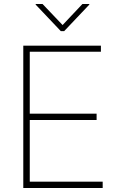

<svg xmlns="http://www.w3.org/2000/svg" viewBox="-20 -934 589 954"><path d="M95.7 -707H481.4V-676.8H127.9V-369.1H460V-337.9H127.9V-31.2H490.2V0H95.7ZM291 -809.6 389.6 -914.1H423.8V-911.1L298.8 -779.3H282.2L157.2 -911.1V-914.1H191.4Z"/></svg>

Font: Pretendard Thin
Style: Regular
Weight: 100
Designer: Base glyphs from Inter by Rasmus Andersson; Hangeul glyphs from Noto Sans CJK(Source Han Sans) by Jang Soo-young and Kan
Foundry: Kil Hyung-jin
Version: Version 1.309